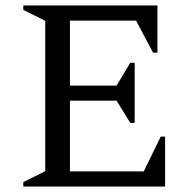

<svg xmlns="http://www.w3.org/2000/svg" viewBox="-20 -680 692 700"><path d="M65 0V-16L145 -56V-604L65 -644V-660H554V-488H538L476 -605H235V-368H405L455 -451H471V-232H455L405 -313H235V-55H504L566 -182H582V0Z"/></svg>

Font: Spectral
Style: Regular
Weight: 400
Designer: Jean-Baptiste Levee
Foundry: Production Type
Version: Version 1.002